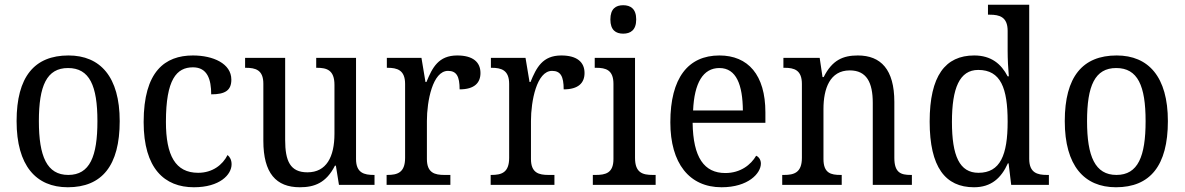

<svg xmlns="http://www.w3.org/2000/svg" viewBox="-20 -780 4998 810"><path d="M266 10C410 10 485 -81 485 -269C485 -456 403 -546 269 -546C125 -546 50 -456 50 -269C50 -81 132 10 266 10ZM268 -42C178 -42 144 -120 144 -269C144 -418 177 -493 267 -493C358 -493 391 -418 391 -269C391 -120 359 -42 268 -42Z M798 10C907 10 957 -43 957 -87C957 -105 950 -118 940 -126C919 -84 876 -51 816 -51C720 -51 680 -124 680 -266C680 -445 725 -496 794 -496C855 -496 871 -445 871 -382C929 -382 956 -398 956 -444C956 -512 879 -546 794 -546C676 -546 586 -479 586 -265C586 -69 674 10 798 10Z M1245 10C1306 10 1356 -8 1393 -81H1397L1410 0H1560V-42H1557C1517 -42 1482 -50 1482 -109V-536H1314V-494H1317C1358 -494 1391 -485 1391 -422V-216C1391 -118 1357 -53 1277 -53C1204 -53 1183 -101 1183 -190V-536H1014V-494H1017C1058 -494 1091 -485 1091 -427V-186C1091 -49 1145 10 1245 10Z M1611 0H1880V-42H1855C1815 -42 1781 -50 1781 -109V-270C1781 -353 1805 -481 1870 -481C1906 -481 1919 -458 1919 -403C1982 -403 2007 -431 2007 -472C2007 -518 1975 -546 1909 -546C1830 -546 1804 -495 1779 -434H1775L1758 -536H1612V-494H1615C1655 -494 1689 -485 1689 -426V-114C1689 -51 1656 -42 1614 -42H1611Z M2050 0H2319V-42H2294C2254 -42 2220 -50 2220 -109V-270C2220 -353 2244 -481 2309 -481C2345 -481 2358 -458 2358 -403C2421 -403 2446 -431 2446 -472C2446 -518 2414 -546 2348 -546C2269 -546 2243 -495 2218 -434H2214L2197 -536H2051V-494H2054C2094 -494 2128 -485 2128 -426V-114C2128 -51 2095 -42 2053 -42H2050Z M2609 -638C2640 -638 2664 -653 2664 -698C2664 -743 2640 -758 2609 -758C2578 -758 2555 -743 2555 -698C2555 -653 2578 -638 2609 -638ZM2481 0H2746V-42H2734C2691 -42 2659 -51 2659 -114V-536H2489V-494H2495C2536 -494 2568 -485 2568 -426V-109C2568 -50 2535 -42 2493 -42H2481Z M3024 10C3137 10 3190 -49 3190 -90C3190 -107 3180 -119 3170 -123C3148 -85 3104 -50 3040 -50C2951 -50 2904 -115 2902 -262H3209V-306C3209 -464 3136 -546 3015 -546C2883 -546 2808 -451 2808 -264C2808 -91 2888 10 3024 10ZM3114 -314H2904C2909 -430 2946 -493 3015 -493C3087 -493 3113 -421 3114 -314Z M3280 0H3531V-42H3526C3486 -42 3454 -49 3454 -109V-320C3454 -406 3481 -483 3565 -483C3636 -483 3662 -432 3662 -346V0H3827V-42H3822C3781 -42 3753 -51 3753 -114V-350C3753 -487 3696 -546 3599 -546C3537 -546 3491 -527 3455 -455H3450L3438 -536H3285V-494H3290C3330 -494 3363 -485 3363 -426V-114C3363 -51 3329 -42 3288 -42H3280Z M4089 10C4162 10 4204 -29 4232 -91H4235L4246 0H4405V-42H4397C4356 -42 4322 -51 4322 -110V-760H4148V-718H4156C4196 -718 4231 -709 4231 -650V-566C4231 -532 4233 -490 4236 -458H4231C4204 -510 4162 -546 4090 -546C3968 -546 3902 -460 3902 -267C3902 -75 3968 10 4089 10ZM4108 -51C4028 -51 3996 -122 3996 -266C3996 -408 4028 -485 4107 -485C4202 -485 4231 -408 4231 -267C4231 -126 4200 -51 4108 -51Z M4688 10C4832 10 4907 -81 4907 -269C4907 -456 4825 -546 4691 -546C4547 -546 4472 -456 4472 -269C4472 -81 4554 10 4688 10ZM4690 -42C4600 -42 4566 -120 4566 -269C4566 -418 4599 -493 4689 -493C4780 -493 4813 -418 4813 -269C4813 -120 4781 -42 4690 -42Z"/></svg>

Font: Noto Serif Thai SemiCondensed
Style: Regular
Weight: 400
Width: 4
Designer: Monotype Design Team
Foundry: Monotype Imaging Inc.
Version: Version 2.002